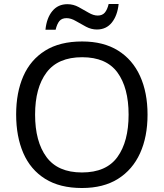

<svg xmlns="http://www.w3.org/2000/svg" viewBox="-20 -933 821 963"><path d="M720 -358Q720 -247 682.5 -164.5Q645 -82 572 -36Q499 10 391 10Q280 10 206.5 -36Q133 -82 97 -165Q61 -248 61 -359Q61 -469 97 -551Q133 -633 206.5 -679Q280 -725 392 -725Q499 -725 572 -679.5Q645 -634 682.5 -551.5Q720 -469 720 -358ZM156 -358Q156 -223 213 -145.5Q270 -68 391 -68Q513 -68 569 -145.5Q625 -223 625 -358Q625 -493 569 -569.5Q513 -646 392 -646Q271 -646 213.5 -569.5Q156 -493 156 -358ZM208 -784Q214 -843 242.5 -877.5Q271 -912 318 -912Q348 -912 374.5 -897.5Q401 -883 425 -869Q449 -855 470 -855Q493 -855 505.5 -869.5Q518 -884 525 -913H575Q569 -855 541 -820Q513 -785 466 -785Q438 -785 411.5 -799Q385 -813 360.5 -827.5Q336 -842 314 -842Q290 -842 278 -827.5Q266 -813 259 -784Z"/></svg>

Font: Noto Sans Mongolian
Style: Regular
Weight: 400
Designer: Monotype Design Team
Foundry: Monotype Imaging Inc.
Version: Version 3.001; ttfautohint (v1.8.4.7-5d5b)